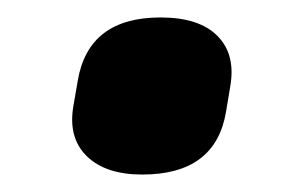

<svg xmlns="http://www.w3.org/2000/svg" viewBox="-20 -373 331 220"><path d="M143 -173Q101 -173 79.5 -194Q58 -215 64 -251L69 -280Q81 -353 164 -353Q208 -353 229 -332Q250 -311 244 -275L239 -245Q227 -173 143 -173Z"/></svg>

Font: Sofia Sans ExtraBold
Style: Italic
Weight: 800
Italic angle: -9°
Designer: Botio Nikoltchev, Ani Petrova
Foundry: lettersoup
Version: Version 4.100; ttfautohint (v1.8.4.7-5d5b)